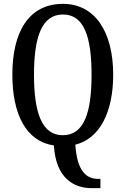

<svg xmlns="http://www.w3.org/2000/svg" viewBox="-20 -745 651 994"><path d="M453 229H500V181H487C427 181 379 141 370 4C496 -27 566 -164 566 -358C566 -580 472 -725 306 -725C129 -725 44 -580 44 -359C44 -153 115 -13 259 8C269 179 364 229 453 229ZM305 -45C197 -45 156 -161 156 -358C156 -555 197 -670 306 -670C415 -670 454 -555 454 -358C454 -161 415 -45 305 -45Z"/></svg>

Font: Noto Serif Bengali ExtraCondensed Medium
Style: Regular
Weight: 500
Width: 2
Designer: Juan Bruce, Universal Thirst, Indian Type Foundry and the Monotype Design Team.
Foundry: Monotype Imaging Inc.
Version: Version 2.003